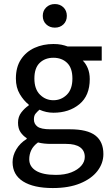

<svg xmlns="http://www.w3.org/2000/svg" viewBox="-20 -721 551 962"><path d="M244.6 221.2Q148.4 221.2 95.7 188Q43 154.8 43 91.3Q43 59.1 61.5 27.6Q80.1 -3.9 113.8 -24.9V-28.8Q95.2 -40.5 82.8 -58.8Q70.3 -77.1 70.3 -106.4Q70.3 -136.2 86.9 -157.7Q103.5 -179.2 124 -192.9V-196.8Q99.1 -216.3 79.3 -249.3Q59.6 -282.2 59.6 -327.6Q59.6 -384.8 85 -423.3Q110.4 -461.9 153.1 -481.2Q195.8 -500.5 247.6 -500.5Q270.5 -500.5 287.4 -497.1Q304.2 -493.7 318.4 -488.3H489.7V-417.5H394.5Q409.7 -403.3 419.7 -379.4Q429.7 -355.5 429.7 -324.7Q429.7 -241.7 377.9 -199Q326.2 -156.2 247.6 -156.2Q211.4 -156.2 177.7 -171.4Q165.5 -160.6 157.7 -150.9Q149.9 -141.1 149.9 -122.6Q149.9 -100.1 167.7 -86.7Q185.5 -73.2 232.9 -73.2H330.6Q417.5 -73.2 457.8 -42.2Q498 -11.2 498 50.8Q498 97.2 468 136Q438 174.8 381.3 198Q324.7 221.2 244.6 221.2ZM259.8 155.3Q304.7 155.3 337.2 142.6Q369.6 129.9 387.2 109.6Q404.8 89.4 404.8 65.4Q404.8 33.7 381.1 16.8Q357.4 0 311.5 0H234.9Q218.3 0 201.9 -1.7Q185.5 -3.4 170.4 -7.3Q147 9.8 136.7 31.2Q126.5 52.7 126.5 77.1Q126.5 113.8 160.4 134.5Q194.3 155.3 259.8 155.3ZM247.6 -218.8Q286.6 -218.8 314.7 -246.3Q342.8 -273.9 342.8 -327.6Q342.8 -380.4 316.2 -406Q289.6 -431.6 247.6 -431.6Q205.6 -431.6 179 -406Q152.3 -380.4 152.3 -327.6Q152.3 -274.4 180.4 -246.6Q208.5 -218.8 247.6 -218.8ZM254.9 -582.5Q229 -582.5 211.7 -598.9Q194.3 -615.2 194.3 -641.6Q194.3 -667.5 211.7 -684.1Q229 -700.7 254.9 -700.7Q280.8 -700.7 297.9 -684.1Q314.9 -667.5 314.9 -641.6Q314.9 -615.2 297.9 -598.9Q280.8 -582.5 254.9 -582.5Z"/></svg>

Font: Varta Light SemiBold
Style: Regular
Weight: 600
Version: Version 1.004